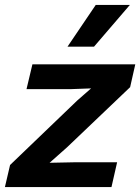

<svg xmlns="http://www.w3.org/2000/svg" viewBox="-31 -762 571 782"><path d="M-11 0 10 -90 284 -353 340 -402 258 -399H77L101 -500H520L499 -407L242 -162L171 -99L269 -101H446L423 0ZM359 -742H498L352 -572H244Z"/></svg>

Font: Work Sans SemiBold
Style: Italic
Weight: 600
Italic angle: -13°
Designer: Wei Huang
Foundry: Wei Huang
Version: Version 2.012; ttfautohint (v1.8.3)